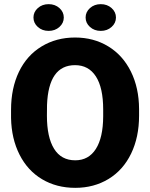

<svg xmlns="http://www.w3.org/2000/svg" viewBox="-20 -903 730 933"><path d="M655.8 -340.8Q655.8 -236.8 617.2 -156.7Q578.6 -76.7 507.6 -33.4Q436.5 9.8 345.7 9.8Q254.9 9.8 184.6 -32Q114.3 -73.7 75 -151.4Q35.6 -229 33.7 -329.6V-369.6Q33.7 -474.1 72 -554Q110.4 -633.8 181.9 -677.2Q253.4 -720.7 344.7 -720.7Q435.1 -720.7 505.9 -677.7Q576.7 -634.8 616 -555.4Q655.3 -476.1 655.8 -373.5ZM481.4 -370.6Q481.4 -476.6 446 -531.5Q410.6 -586.4 344.7 -586.4Q215.8 -586.4 208.5 -393.1L208 -340.8Q208 -236.3 242.7 -180.2Q277.3 -124 345.7 -124Q410.6 -124 445.8 -179.2Q481 -234.4 481.4 -337.9ZM142.6 -817.9Q142.6 -844.7 163.8 -863.8Q185.1 -882.8 216.3 -882.8Q247.6 -882.8 268.8 -863.8Q290 -844.7 290 -817.9Q290 -791 268.8 -772Q247.6 -752.9 216.3 -752.9Q185.1 -752.9 163.8 -772Q142.6 -791 142.6 -817.9ZM396 -817.9Q396 -844.7 417.2 -863.8Q438.5 -882.8 469.7 -882.8Q501 -882.8 522.2 -863.8Q543.5 -844.7 543.5 -817.9Q543.5 -791 522.2 -772Q501 -752.9 469.7 -752.9Q438.5 -752.9 417.2 -772Q396 -791 396 -817.9Z"/></svg>

Font: Roboto Black
Style: Regular
Weight: 900
Designer: Google
Version: Version 2.134; 2016